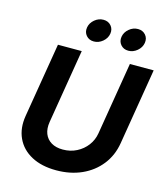

<svg xmlns="http://www.w3.org/2000/svg" viewBox="-135 -1049 1012 1163"><g transform="rotate(15 370.5 -467.5)"><path d="M326.9 10.1Q234.7 10.1 170.9 -24.3Q107.1 -58.7 78.8 -119.9Q50.4 -181 63.4 -260.2L140.9 -727.5H290.1L213.4 -262.8Q206.4 -220.1 218.8 -188.4Q231.3 -156.6 260.5 -139.2Q289.8 -121.7 332.9 -121.7Q380.3 -121.7 419.4 -141.7Q458.4 -161.6 484.1 -195.7Q509.8 -229.9 516.8 -272.5L592 -727.5H741.2L662.4 -250.4Q649.4 -171 603.3 -112.4Q557.1 -53.7 486.1 -21.8Q415 10.1 326.9 10.1ZM561.5 -802.7Q531.3 -802.7 513.4 -823.6Q495.6 -844.5 500.4 -873.9Q505.2 -903.4 530.1 -924.2Q555 -945 585.3 -945Q615.5 -945 633.4 -924.2Q651.3 -903.4 646.4 -873.9Q641.6 -844.5 616.6 -823.6Q591.7 -802.7 561.5 -802.7ZM345.1 -802.7Q314.9 -802.7 297 -823.6Q279.2 -844.5 284 -873.9Q288.8 -903.4 313.7 -924.2Q338.6 -945 368.9 -945Q399.1 -945 417 -924.2Q434.9 -903.4 430.1 -873.9Q425.2 -844.5 400.3 -823.6Q375.3 -802.7 345.1 -802.7Z"/></g></svg>

Font: Inter
Style: Italic
Weight: 400
Italic angle: -9.3988°
Designer: Rasmus Andersson
Foundry: rsms
Version: Version 4.001;git-66647c0bb